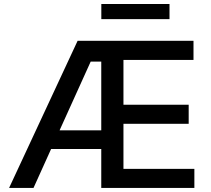

<svg xmlns="http://www.w3.org/2000/svg" viewBox="-20 -929 1044 949"><path d="M817.8 -909.1V-834.5H480.8V-909.1ZM590.2 -94.5H940.7V0H480.5V-192.5H232.6L145.6 0H24.9L363.6 -727.3H936.4V-632.8H590.2V-411.2H912.6V-317.1H590.2ZM274.5 -284.8H480.5V-624.6H428.3Z"/></svg>

Font: TID UI Medium
Style: Regular
Weight: 500
Designer: The TID Project Authors
Foundry: Bakken & Bæck
Version: Version 1.001;hotconv 1.0.109;makeotfexe 2.5.65596